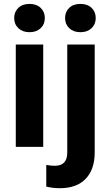

<svg xmlns="http://www.w3.org/2000/svg" viewBox="-20 -758 565 991"><path d="M53.2 0ZM203.1 0H61.5V-528.3H203.1ZM53.2 -665Q53.2 -696.8 74.5 -717.3Q95.7 -737.8 132.3 -737.8Q168.5 -737.8 189.9 -717.3Q211.4 -696.8 211.4 -665Q211.4 -632.8 189.7 -612.3Q168 -591.8 132.3 -591.8Q96.7 -591.8 75 -612.3Q53.2 -632.8 53.2 -665ZM468.8 -528.3V28.8Q468.8 116.2 422.4 164.8Q376 213.4 288.6 213.4Q252 213.4 218.8 205.1V93.3Q244.1 97.7 263.2 97.7Q327.1 97.7 327.1 29.8V-528.3ZM315.9 -665Q315.9 -696.8 337.2 -717.3Q358.4 -737.8 395 -737.8Q431.6 -737.8 452.9 -717.3Q474.1 -696.8 474.1 -665Q474.1 -632.8 452.4 -612.3Q430.7 -591.8 395 -591.8Q359.4 -591.8 337.6 -612.3Q315.9 -632.8 315.9 -665Z"/></svg>

Font: Roboto
Style: Bold
Weight: 700
Designer: Google
Version: Version 2.134; 2016; ttfautohint (v1.6)